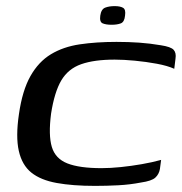

<svg xmlns="http://www.w3.org/2000/svg" viewBox="-20 -601 595 628"><path d="M42 -228Q53 -305 79.5 -352Q106 -399 146.5 -423.5Q187 -448 241 -456Q295 -464 361 -464Q400 -464 435.5 -461.5Q471 -459 506 -453Q539 -448 548 -438Q557 -428 554 -409L550 -376Q528 -386 493 -392.5Q458 -399 421 -402.5Q384 -406 355 -406Q288 -406 245.5 -391Q203 -376 180.5 -338Q158 -300 147 -229Q138 -159 149.5 -120.5Q161 -82 200.5 -66.5Q240 -51 312 -51Q341 -51 375 -54.5Q409 -58 443.5 -64Q478 -70 507 -78L503 -48Q500 -31 488 -20Q476 -9 441 -4Q405 3 367 5Q329 7 291 7Q218 7 165.5 -2.5Q113 -12 82.5 -36.5Q52 -61 41.5 -107.5Q31 -154 42 -228ZM345 -520Q327 -520 316 -524.5Q305 -529 308 -550Q311 -571 324 -576Q337 -581 355 -581Q373 -581 382.5 -575.5Q392 -570 389 -550Q387 -529 375 -524.5Q363 -520 345 -520Z"/></svg>

Font: Genos Thin Medium
Style: Italic
Weight: 500
Italic angle: -8°
Version: Version 1.010